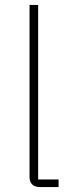

<svg xmlns="http://www.w3.org/2000/svg" viewBox="-20 -760 295 780"><path d="M218 0V-31H135V-740H100V-42C100 -15 114 0 143 0Z"/></svg>

Font: IBM Plex Arabic ExtraLight
Style: Regular
Weight: 200
Designer: Mike Abbink, Paul van der Laan, Pieter van Rosmalen, Wael Morcos, Khajak Apelian
Foundry: Bold Monday
Version: Version 1.0